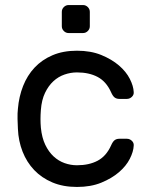

<svg xmlns="http://www.w3.org/2000/svg" viewBox="-20 -731 595 761"><path d="M49 0ZM142 -225Q146 -185 159.5 -157Q173 -129 192.5 -111Q212 -93 236 -84.5Q260 -76 285 -76Q333 -76 367 -94Q401 -112 420 -154Q427 -170 434.5 -175.5Q442 -181 453 -181H483Q494 -181 502.5 -173Q511 -165 510 -154Q509 -130 494.5 -101.5Q480 -73 451.5 -48.5Q423 -24 381.5 -7Q340 10 285 10Q230 10 187.5 -8Q145 -26 115.5 -57Q86 -88 69.5 -130Q53 -172 51 -220Q50 -236 49.5 -259.5Q49 -283 51 -300Q55 -348 71.5 -390Q88 -432 117 -463Q146 -494 188 -512Q230 -530 285 -530Q340 -530 381.5 -513Q423 -496 451.5 -471.5Q480 -447 494.5 -418.5Q509 -390 510 -366Q511 -355 502.5 -347Q494 -339 483 -339H453Q442 -339 434.5 -344.5Q427 -350 420 -366Q401 -408 367 -426Q333 -444 285 -444Q260 -444 235.5 -435.5Q211 -427 191.5 -409Q172 -391 158.5 -363Q145 -335 142 -295Q139 -258 142 -225ZM336 -627Q336 -616 328 -608Q320 -600 309 -600H252Q241 -600 233 -608Q225 -616 225 -627V-684Q225 -695 233 -703Q241 -711 252 -711H309Q320 -711 328 -703Q336 -695 336 -684Z"/></svg>

Font: Rubik
Style: Regular
Weight: 400
Designer: Hubert & Fischer
Foundry: Hubert & Fischer
Version: Version 1.002; ttfautohint (v1.6)